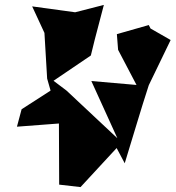

<svg xmlns="http://www.w3.org/2000/svg" viewBox="-20 -570 715 782"><path d="M286 -520 111 -544 161 -436 172 -250 186 -201 68 -125 49 -54 220 -67 221 182 308 192 455 33 488 95C521 -11 552 -119 586 -223L675 -407L593 -454L586 -468L456 -431L461 -367L536 -224L352 -240L458 -7L251 -201L198 -241L350 -344L366 -409L403 -550Z"/></svg>

Font: Asimov Silicon
Style: Regular
Weight: 400
Designer: Google
Version: Version 2.000980; 2014